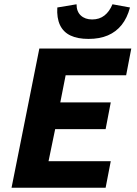

<svg xmlns="http://www.w3.org/2000/svg" viewBox="-20 -878 640 898"><path d="M34 0 164 -651H594L570 -526H287L262 -399H498L474 -274H238L207 -124H498L474 0ZM394 -696Q343 -696 309.5 -712Q276 -728 260.5 -761Q245 -794 248 -843L338 -858Q338 -824 358 -805.5Q378 -787 411 -787Q445 -787 468.5 -805.5Q492 -824 506 -858L588 -843Q575 -794 549 -761.5Q523 -729 484.5 -712.5Q446 -696 394 -696Z"/></svg>

Font: Source Code Pro ExtraBold
Style: Italic
Weight: 800
Italic angle: -11°
Monospace: yes
Designer: Paul D. Hunt, Teo Tuominen
Foundry: Adobe Systems Incorporated
Version: Version 1.016;hotconv 1.0.116;makeotfexe 2.5.65601